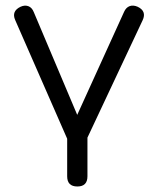

<svg xmlns="http://www.w3.org/2000/svg" viewBox="-20 -516 572 696"><path d="M260.5 160Q223.5 160 223.5 123V-74.5H297V123Q297 160 260.5 160ZM227.5 -4 35 -443.5Q21 -475.5 54.5 -491.5Q70 -498.5 83 -493.5Q96 -488.5 102.5 -472L277.5 -58H241L430 -473.5Q437 -489 450 -493.8Q463 -498.5 479 -491.5Q512.5 -475.5 497 -442.5L284.5 9.5Z"/></svg>

Font: Jura Light SemiBold
Style: Regular
Weight: 600
Version: Version 5.106